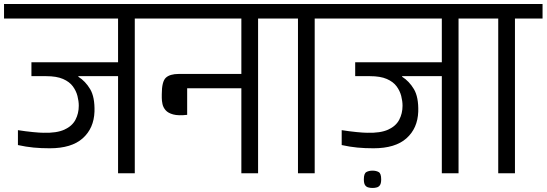

<svg xmlns="http://www.w3.org/2000/svg" viewBox="-56 -860 2713 953"><path d="M413 -306Q410 -223 354.5 -173.5Q299 -124 191 -124Q148 -124 111 -127.5Q74 -131 33 -140V-214Q71 -208 106.5 -204.5Q142 -201 159 -201Q225 -199 263.5 -216.5Q302 -234 318.5 -265.5Q335 -297 335 -335Q335 -358 328.5 -383.5Q322 -409 305.5 -431.5Q289 -454 257 -468Q225 -482 173 -482H100V-551H530V-768H-36V-840H743V-768H613V0H530V-482H333V-479Q368 -457 391.5 -417.5Q415 -378 413 -306Z M1142 0V-422H873V-290Q829 -285 803.5 -292Q778 -299 766 -313Q754 -327 750.5 -343.5Q747 -360 747 -374V-392Q747 -455 767 -474Q787 -493 832 -493H1142V-768H673V-840H1358V-768H1225V0Z M1286 -768V-840H1643V-768H1506V0H1423V-768Z M2020 -306Q2017 -223 1961.5 -173.5Q1906 -124 1798 -124Q1755 -124 1718 -127.5Q1681 -131 1640 -140V-214Q1678 -208 1713.5 -204.5Q1749 -201 1766 -201Q1832 -199 1870.5 -216.5Q1909 -234 1925.5 -265.5Q1942 -297 1942 -335Q1942 -358 1935.5 -383.5Q1929 -409 1912.5 -431.5Q1896 -454 1864 -468Q1832 -482 1780 -482H1707V-551H2137V-768H1571V-840H2350V-768H2220V0H2137V-482H1940V-479Q1975 -457 1998.5 -417.5Q2022 -378 2020 -306Z M1793 73Q1781 73 1771 70Q1761 67 1755.5 58Q1750 49 1750 30Q1750 1 1762.5 -6Q1775 -13 1793 -13Q1811 -13 1823.5 -6Q1836 1 1836 30Q1836 49 1830.5 58Q1825 67 1815 70Q1805 73 1793 73Z M2280 -768V-840H2637V-768H2500V0H2417V-768Z"/></svg>

Font: Matangi Medium
Style: Regular
Weight: 500
Designer: Prashant Pant
Foundry: The Graphic Ant
Version: Version 3.002